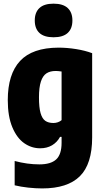

<svg xmlns="http://www.w3.org/2000/svg" viewBox="-20 -824 579 1074"><path d="M62 212.5V76.5Q132.5 95.5 200.5 95.5Q264 95.5 294.2 67.8Q324.5 40 324.5 -25.5V-58.5H316Q299.5 -28 271 -11.2Q242.5 5.5 204.5 5.5Q156.5 5.5 115.5 -23Q74.5 -51.5 49 -112.2Q23.5 -173 23.5 -264Q23.5 -409 92.2 -483Q161 -557 307 -557.5Q355 -557.5 405.2 -549.5Q455.5 -541.5 495.5 -526.5V-55.5Q495.5 94 426.5 162Q357.5 230 216 230Q179.5 230 138 225.5Q96.5 221 62 212.5ZM324.5 -152V-424Q304.5 -427 291.5 -427Q260.5 -427 240 -413.8Q219.5 -400.5 208.8 -368Q198 -335.5 198 -279.5Q198 -222.5 207 -191.2Q216 -160 233.5 -148Q251 -136 279 -136Q291.5 -136 303.8 -140.2Q316 -144.5 324.5 -152ZM174.5 -709.5Q174.5 -754.5 200.5 -779Q226.5 -803.5 279.5 -803.5Q332.5 -803.5 358.8 -779Q385 -754.5 385 -709.5Q385 -664 358.8 -639.8Q332.5 -615.5 279.5 -615.5Q226.5 -615.5 200.5 -639.8Q174.5 -664 174.5 -709.5Z"/></svg>

Font: Encode Sans Condensed ExtraBold
Style: Regular
Weight: 800
Width: 3
Designer: Multiple Designers
Foundry: Impallari Type
Version: Version 2.000